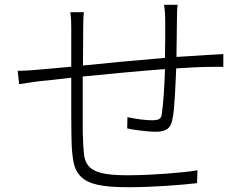

<svg xmlns="http://www.w3.org/2000/svg" viewBox="-20 -780 1040 803"><path d="M723 -760Q721 -748 720.5 -729.5Q720 -711 720 -697Q719 -662 719 -620Q719 -578 718 -542Q753 -544 785.5 -546Q818 -548 847 -550Q866 -551 882.5 -552Q899 -553 914 -554V-500Q903 -501 884 -500.5Q865 -500 846 -500Q820 -500 787.5 -498Q755 -496 717 -494Q716 -468 714.5 -438.5Q713 -409 711.5 -380Q710 -351 707.5 -325Q705 -299 701 -281Q696 -252 679.5 -240.5Q663 -229 632 -229Q618 -229 600.5 -230.5Q583 -232 566 -234Q549 -236 534.5 -238.5Q520 -241 512 -243L513 -290Q540 -284 568.5 -280.5Q597 -277 616 -277Q636 -277 645.5 -282Q655 -287 657 -305Q659 -318 661 -339.5Q663 -361 665 -386Q667 -411 668 -438Q669 -465 670 -491Q588 -485 497.5 -476.5Q407 -468 326 -460Q326 -419 326 -379Q326 -339 326 -305Q326 -271 326 -244.5Q326 -218 327 -205Q328 -163 331.5 -133Q335 -103 352 -84Q369 -65 406 -56Q443 -47 512 -47Q555 -47 598 -49Q641 -51 680 -54Q719 -57 751.5 -60.5Q784 -64 806 -68L804 -14Q779 -11 745 -8Q711 -5 672.5 -2.5Q634 0 593 1.5Q552 3 513 3Q433 3 387 -7.5Q341 -18 317.5 -42Q294 -66 287 -104.5Q280 -143 279 -199Q279 -215 278.5 -242.5Q278 -270 278 -304.5Q278 -339 278 -377.5Q278 -416 278 -455Q238 -450 205 -446.5Q172 -443 149 -441Q126 -438 103 -434.5Q80 -431 60 -428L54 -484Q79 -484 102 -485.5Q125 -487 145 -489Q167 -491 201 -494Q235 -497 278 -501V-660Q278 -678 277.5 -693Q277 -708 274 -729H331Q329 -716 328.5 -697.5Q328 -679 328 -662L327 -506Q405 -514 494.5 -522.5Q584 -531 670 -538Q671 -577 671 -620Q671 -663 671 -696Q671 -711 669.5 -730Q668 -749 666 -760Z"/></svg>

Font: SpoqaHanSansJP-Light
Style: Regular
Weight: 300
Designer: [Source Han Sans]
Ryoko NISHIZUKA  (kana & ideographs); Paul D. Hunt (Latin, Greek & Cyrillic); Wenlong ZHANG  (bopomofo
Foundry: Spoqa (http://bi.spoqa.com)
Version: Version 1.002.20150607